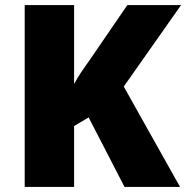

<svg xmlns="http://www.w3.org/2000/svg" viewBox="-20 -734 731 754"><path d="M687 0 466 -394 691 -714H480L330 -495C310 -467 287 -435 271 -404V-714H77V0H271V-239L328 -273L469 0Z"/></svg>

Font: Noto Sans Gujarati Black
Style: Regular
Weight: 900
Designer: Jelle Bosma - Monotype Design Team, Universal Thirst
Foundry: Monotype Imaging Inc.
Version: Version 2.106